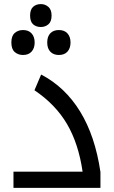

<svg xmlns="http://www.w3.org/2000/svg" viewBox="-20 -905 549 925"><path d="M44.9 -78.1H377.9Q358.4 -212.4 303.2 -306.9Q248 -401.4 146 -470.2L178.2 -545.9Q293.5 -485.8 366 -367.7Q438.5 -249.5 463.9 -76.2V0H44.9ZM176.8 -774.9Q154.3 -774.9 139.6 -787.8Q125 -800.8 125 -830.1Q125 -858.9 139.6 -872.1Q154.3 -885.3 176.8 -885.3Q197.8 -885.3 213.1 -871.8Q228.5 -858.4 228.5 -830.1Q228.5 -800.8 213.1 -787.8Q197.8 -774.9 176.8 -774.9ZM90.8 -640.1Q67.4 -640.1 51 -654.3Q34.7 -668.5 34.7 -700.2Q34.7 -731.9 51 -746.1Q67.4 -760.3 90.8 -760.3Q117.7 -760.3 132.3 -743.9Q147 -727.5 147 -700.2Q147 -672.9 132.3 -656.5Q117.7 -640.1 90.8 -640.1ZM263.7 -640.1Q237.8 -640.1 222.7 -655.8Q207.5 -671.4 207.5 -700.2Q207.5 -729 222.4 -744.6Q237.3 -760.3 263.7 -760.3Q290.5 -760.3 305.2 -743.9Q319.8 -727.5 319.8 -700.2Q319.8 -672.9 305.2 -656.5Q290.5 -640.1 263.7 -640.1Z"/></svg>

Font: Noto Kufi Arabic
Style: Regular
Weight: 400
Designer: Monotype Design team
Foundry: Monotype Imaging Inc.
Version: Version 1.02